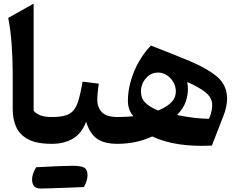

<svg xmlns="http://www.w3.org/2000/svg" viewBox="-20 -812 1349 1084"><path d="M169.9 -791.5V-186.5Q184.1 -170.4 207.5 -160.9Q231 -151.4 272 -151.4H272.5V0H272Q185.5 0 137.7 -26.1Q89.8 -52.2 70.8 -96.4Q51.8 -140.6 51.8 -195.3V-391.6Q51.8 -481.4 45.7 -563Q39.6 -644.5 26.4 -710.9Z M209.5 252.4Q160.6 252.4 161.1 199.7Q161.1 170.9 184.1 132.3Q333.5 124 387.5 124Q441.4 124 457.8 135.7Q474.1 147.5 474.1 177Q474.1 206.5 454.1 244.1Q409.7 246.1 358.6 247.8Q307.6 249.5 269.3 251Q231 252.4 209.5 252.4ZM272.5 0Q263.2 0 258.3 -8.1Q253.4 -16.1 253.4 -36.1V-115.7Q253.4 -135.7 258.3 -143.6Q263.2 -151.4 272.5 -151.4Q320.3 -151.4 349.9 -160.2Q379.4 -168.9 396.7 -190.9Q414.1 -212.9 425 -251.7Q436 -290.5 446.3 -351.1L537.6 -339.8Q534.2 -314.5 531.7 -291.3Q529.3 -268.1 529.3 -249.5Q529.3 -205.1 555.7 -178.2Q582 -151.4 642.6 -151.4H643.1V0H642.6Q567.4 0 526.6 -29.5Q485.8 -59.1 466.3 -125Q441.9 -59.6 392.6 -29.8Q343.3 0 272.5 0Z M832 -554.7Q890.6 -531.7 940.7 -512.2Q990.7 -492.7 1033.7 -474.6Q1148.4 -427.7 1205.3 -379.2Q1262.2 -330.6 1262.2 -254.4Q1262.2 -234.4 1256.6 -207.3Q1251 -180.2 1241.2 -157.2L1176.3 9.8Q1077.6 15.1 992.4 2.7Q907.2 -9.8 839.4 -41.5Q749 0 643.1 0Q633.8 0 628.9 -8.1Q624 -16.1 624 -36.1V-115.7Q624 -135.7 628.9 -143.6Q633.8 -151.4 643.1 -151.4Q673.3 -151.4 694.6 -152.6Q715.8 -153.8 733.4 -155.8Q702.1 -190.4 702.1 -242.7Q702.1 -297.9 718.3 -354.5Q734.4 -411.1 763.7 -462.9Q793 -514.6 832 -554.7ZM873 -188Q923.8 -209.5 948.2 -235.1Q972.7 -260.7 972.7 -294.9Q972.7 -324.7 958.3 -349.1Q943.8 -373.5 921.1 -387.9Q898.4 -402.3 873 -402.3Q832.5 -402.3 804.2 -370.6Q775.9 -338.9 775.9 -294.4Q775.9 -256.8 800.5 -232.2Q825.2 -207.5 873 -188ZM979.5 -162.6Q1033.2 -151.9 1075 -147Q1116.7 -142.1 1160.6 -141.1Q1181.6 -194.3 1177.5 -229.2Q1173.3 -264.2 1139.4 -291.5Q1105.5 -318.8 1037.1 -349.1Q1041 -328.6 1041 -310.5Q1041 -273.9 1028.3 -237.1Q1015.6 -200.2 979.5 -162.6Z"/></svg>

Font: Pinar DS4-SemiBold
Style: Regular
Weight: 600
Designer: Amin Abedi
Version: Version 2.000